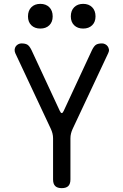

<svg xmlns="http://www.w3.org/2000/svg" viewBox="-20 -965 640 995"><path d="M411 -817Q382 -817 364.5 -834Q347 -851 347 -880Q347 -910 364.5 -927.5Q382 -945 411 -945Q440 -945 457.5 -927.5Q475 -910 475 -880Q475 -851 457.5 -834Q440 -817 411 -817ZM189 -817Q160 -817 142.5 -834Q125 -851 125 -880Q125 -910 142.5 -927.5Q160 -945 189 -945Q218 -945 235.5 -927.5Q253 -910 253 -880Q253 -851 235.5 -834Q218 -817 189 -817ZM300 10Q277 10 266 -1Q255 -12 255 -35V-248Q255 -261 252 -273Q249 -285 244 -296L59 -690Q55 -700 56 -709Q57 -718 62 -725Q67 -732 75 -736Q83 -740 91 -740Q110 -740 121 -734Q132 -728 143 -706L290 -390Q295 -379 300 -379Q305 -379 310 -390L457 -706Q468 -728 479 -734Q490 -740 509 -740Q517 -740 525 -736Q533 -732 538 -725Q543 -718 544.5 -709Q546 -700 541 -690L356 -296Q351 -285 348 -273Q345 -261 345 -248V-35Q345 -12 334 -1Q323 10 300 10Z"/></svg>

Font: Maple Mono NL
Style: Regular
Weight: 400
Monospace: yes
Designer: subframe7536
Version: Version 7.000